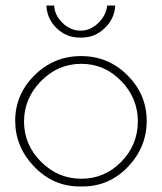

<svg xmlns="http://www.w3.org/2000/svg" viewBox="-20 -664 586 695"><path d="M278 11H269Q173 11 104 -60.5Q35 -132 35 -227Q35 -322 105 -391.5Q175 -461 273.5 -461Q372 -461 441.5 -391.5Q511 -322 511 -226.5Q511 -131 443 -60Q375 11 278 11ZM479 -224.5Q479 -309 418.5 -371Q358 -433 274 -433Q190 -433 128.5 -370.5Q67 -308 67 -224Q67 -140 128.5 -78.5Q190 -17 274.5 -17Q359 -17 419 -78.5Q479 -140 479 -224.5ZM368 -644H397Q395 -597 359.5 -562.5Q324 -528 276 -528H268Q220 -528 185 -562Q150 -596 148 -644H176Q178 -608 207 -580.5Q236 -553 271.5 -553Q307 -553 335.5 -580.5Q364 -608 368 -644Z"/></svg>

Font: Poiret One
Style: Regular
Weight: 400
Designer: Denis Masharov
Foundry: Denis Masharov
Version: Version 1.001